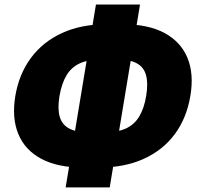

<svg xmlns="http://www.w3.org/2000/svg" viewBox="-20 -789 881 851"><path d="M347.7 -46.4Q235.8 -46.4 163.3 -85Q90.8 -123.5 61.3 -194.8Q31.7 -266.1 47.9 -363.8Q64.5 -461.4 117.4 -532.7Q170.4 -604 255.4 -642.8Q340.3 -681.6 452.6 -681.6H524.4Q636.7 -681.6 709 -642.8Q781.2 -604 810.8 -532.7Q840.3 -461.4 823.7 -363.8Q807.6 -266.1 754.9 -194.8Q702.1 -123.5 617.2 -85Q532.2 -46.4 419.9 -46.4ZM377 -202.1H441.4Q499 -202.1 536.9 -219Q574.7 -235.8 596.7 -272Q618.7 -308.1 627.9 -363.8Q637.2 -419.9 627.2 -456.1Q617.2 -492.2 585.2 -509Q553.2 -525.9 495.6 -525.9H431.2Q373.5 -525.9 335.4 -509Q297.4 -492.2 275.4 -456.1Q253.4 -419.9 243.7 -363.8Q234.4 -308.1 244.6 -272Q254.9 -235.8 287.4 -219Q319.8 -202.1 377 -202.1ZM271 41.5 405.3 -769H600.6L466.3 41.5Z"/></svg>

Font: Inter 16pt Black
Style: Italic
Weight: 900
Italic angle: -9.3988°
Version: Version 4.001;git-66647c0bb